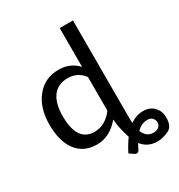

<svg xmlns="http://www.w3.org/2000/svg" viewBox="-210 -876 1114 1195"><g transform="rotate(-30 347.0 -279.0)"><path d="M583 29.8Q540.5 29.8 506.8 64.9Q528.3 118.7 577.6 118.7Q604 118.7 617.9 105.7Q631.8 92.8 631.8 75.2Q631.8 57.6 619.6 43.7Q607.4 29.8 583 29.8ZM139.6 -252Q139.6 -69.3 264.2 -69.3Q341.3 -69.3 397.5 -143.6V-385.7Q355 -442.9 284.7 -442.9Q213.9 -442.9 176.8 -394Q139.6 -345.2 139.6 -252ZM401.4 -78.1Q331.1 6.8 237.8 6.8Q144.5 6.8 93 -60.1Q41.5 -127 41.5 -247.6Q41.5 -367.7 101.3 -442.1Q161.1 -516.6 260.7 -516.6Q343.8 -516.6 397.5 -458.5V-737.3H492.7V-38.6Q492.7 -18.1 494.1 0Q538.1 -30.8 587.4 -30.8Q636.7 -30.8 665.3 -0.2Q693.8 30.3 693.8 71.8Q695.8 141.6 651.1 160.2Q606.4 178.7 574.2 178.7Q503.4 178.7 462.9 126Q454.1 140.1 442.4 165Q429.2 187.5 406.7 171.9L377.4 151.9Q405.8 97.2 431.2 63.5Q416.5 19.5 407.2 -28.8Z"/></g></svg>

Font: Lato-Medium
Style: Regular
Weight: 500
Designer: Lukasz Dziedzic
Foundry: tyPoland Lukasz Dziedzic
Version: Version 2.006; 2014-01-15